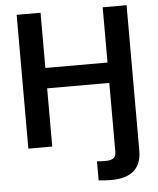

<svg xmlns="http://www.w3.org/2000/svg" viewBox="-61 -780 857 1040"><g transform="rotate(-5 367.5 -260.0)"><path d="M433.1 204.1V101.1Q442.9 102.1 455.1 102.5Q467.3 103 477.1 103Q510.3 103 523.4 92.3Q536.6 81.5 536.6 57.6V-61.5H666.5V64Q666.5 135.3 625 171.9Q583.5 208.5 502 208.5Q481.4 208.5 463.4 207.3Q445.3 206.1 433.1 204.1ZM68.8 0V-727.5H198.7V-427.2H536.6V-727.5H666.5V0H536.6V-316.4H198.7V0Z"/></g></svg>

Font: Inter 20pt SemiBold
Style: Regular
Weight: 600
Version: Version 4.001;git-66647c0bb